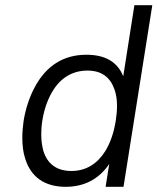

<svg xmlns="http://www.w3.org/2000/svg" viewBox="-20 -720 607 740"><path d="M498 -700 455 -426C433 -481 386 -509 313 -509C225 -509 159 -467 115 -386C93 -346 78 -298 71 -254C68 -233 66 -211 66 -190C66 -161 69 -133 77 -109C99 -37 153 0 233 0C304 0 361 -29 401 -88L387 0H456L567 -700ZM386 -138C356 -90 313 -61 255 -61C198 -61 162 -89 147 -139C142 -157 139 -179 139 -202C139 -218 140 -236 143 -254C149 -293 161 -331 180 -364C213 -422 262 -448 317 -448C373 -448 405 -421 421 -376C428 -357 431 -335 431 -312C431 -293 429 -273 426 -254C419 -210 406 -171 386 -138Z"/></svg>

Font: Arthouse Owned
Style: Italic
Weight: 400
Italic angle: -10°
Designer: Jeremy Tribby
Foundry: Tribby Type
Version: Version 1.000;PS 001.000;hotconv 1.0.88;makeotf.lib2.5.64775